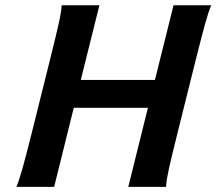

<svg xmlns="http://www.w3.org/2000/svg" viewBox="-20 -726 841 746"><path d="M741.7 -498 669.4 -208Q647 -118.7 636.7 -72.3Q626.5 -25.9 625 0H478.5L554.7 -307.1H266.6L190.4 0H43.9Q54.7 -26.4 68.1 -74.2Q81.5 -122.1 103 -208L175.3 -498Q196.8 -584 207.5 -631.6Q218.3 -679.2 219.7 -705.6H366.2L293.9 -415.5H582L654.3 -705.6H800.8Q789.6 -679.7 776.9 -633.5Q764.2 -587.4 741.7 -498Z"/></svg>

Font: Lesson One
Style: Bold Italic
Weight: 700
Italic angle: -14°
Designer: But Ko, Victor Gaultney, Annie Olsen, Julie Remington, Don Collingsworth, Eric Hays, Becca Hirsbrunner
Version: Version 1.100